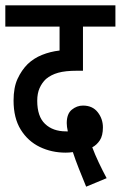

<svg xmlns="http://www.w3.org/2000/svg" viewBox="-20 -642 454 722"><path d="M304 60Q290 26 276.5 -8Q263 -42 254 -70Q240 -68 227 -68Q174 -68 129.5 -89.5Q85 -111 58 -154.5Q31 -198 31 -264Q31 -313 46 -345.5Q61 -378 84 -401Q107 -423 138 -435.5Q169 -448 204 -452V-542H0V-622H414V-542H292V-376H269Q226 -376 199 -368.5Q172 -361 153 -345Q138 -331 129 -311Q120 -291 120 -263Q120 -204 149.5 -176Q179 -148 228 -148Q232 -148 235 -148Q231 -166 231 -179Q231 -214 250 -229.5Q269 -245 292 -245Q328 -245 347.5 -220Q367 -195 367 -163Q367 -132 355.5 -114.5Q344 -97 327 -88Q337 -61 351.5 -30.5Q366 0 381 28Z"/></svg>

Font: Noto Sans ExtraCondensed Medium
Style: Italic
Weight: 500
Width: 2
Italic angle: -12°
Designer: Monotype Design Team
Foundry: Monotype Imaging Inc.
Version: Version 2.013; ttfautohint (v1.8.4.7-5d5b)